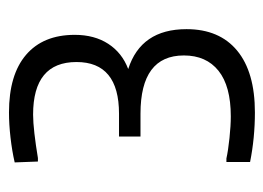

<svg xmlns="http://www.w3.org/2000/svg" viewBox="-102 -792 601 438"><g transform="rotate(-90 199.0 -573.5)"><path d="M161 -293Q103 -293 48 -304V-358H56Q74 -354 102.5 -351Q131 -348 152 -348Q221 -348 256 -376Q291 -404 291 -455Q291 -554 158 -554H106V-603H158Q276 -603 276 -700Q276 -799 156 -799Q139 -799 113 -796Q87 -793 57 -788H49L47 -841Q73 -847 103.5 -850.5Q134 -854 161 -854Q247 -854 292.5 -815Q338 -776 338 -704Q338 -659 317.5 -627.5Q297 -596 260 -582Q351 -553 351 -449Q351 -374 302 -333.5Q253 -293 161 -293Z"/></g></svg>

Font: EncodeSans
Style: Light
Weight: 300
Designer: Pablo Impallari, Andres Torresi
Foundry: Pablo Impallari, Andres Torresi
Version: Version 1.000; ttfautohint (v1.4.1)